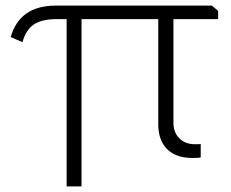

<svg xmlns="http://www.w3.org/2000/svg" viewBox="-20 -560 822 683"><path d="M217 -492H182Q129 -492 100.5 -473Q72 -454 60 -410L18 -428Q50 -540 178 -540H734L756 -521V-492H597V-123Q597 -89 618 -68Q639 -47 673 -47Q675 -47 683.5 -47Q692 -47 694 -48V0Q692 1 680.5 1.5Q669 2 665 2Q606 2 574.5 -29.5Q543 -61 543 -118V-492H270V103H217Z"/></svg>

Font: Encode Sans Wide
Style: ExtraLight
Weight: 200
Designer: Pablo Impallari, Andres Torresi
Foundry: Pablo Impallari, Andres Torresi
Version: Version 1.000; ttfautohint (v1.00) -l 8 -r 50 -G 200 -x 14 -